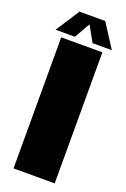

<svg xmlns="http://www.w3.org/2000/svg" viewBox="-162 -777 542 824"><g transform="rotate(20 109.5 -364.5)"><path d="M15 0H203V-598.5H15ZM-19 -621H69.5L110 -692.5L150 -621H238L168.5 -729H51Z"/></g></svg>

Font: Anybody ExtraCondensed Black
Style: Regular
Weight: 900
Width: 2
Version: Version 1.113;gftools[0.9.25]